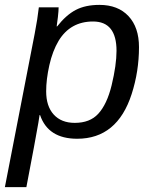

<svg xmlns="http://www.w3.org/2000/svg" viewBox="-45 -558 621 786"><path d="M271 10Q152 10 119 -87H117Q117 -85 112 -55Q100 15 63 208H-25L97 -420Q109 -482 114 -528H195Q195 -515 192 -488L187 -450H189Q226 -497 265.5 -517.5Q305 -538 362 -538Q438 -538 481 -492Q524 -446 524 -365Q524 -266 494 -173Q435 10 271 10ZM336 -470Q243 -470 195 -391Q170 -349 157 -291Q144 -233 144 -184Q144 -123 175 -89Q206 -55 261 -55Q323 -55 357 -92Q393 -131 412 -209Q432 -292 432 -350Q432 -470 336 -470Z"/></svg>

Font: Libra Sans
Style: Italic
Weight: 400
Italic angle: -12°
Foundry: Context Ltd
Version: Version 1.002